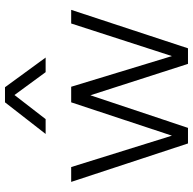

<svg xmlns="http://www.w3.org/2000/svg" viewBox="-22 -770 792 789"><g transform="rotate(-90 374.5 -376.0)"><path d="M179 0 21 -480H82L211 -66L348 -480H412L538 -66L672 -480H728L570 0H506L377 -401L243 0ZM218 -585 348 -752H410L532 -585H472L378 -713L279 -585Z"/></g></svg>

Font: Geologica-Sharp
Style: Regular
Weight: 100
Designer: Sindre Bremnes, Frode Helland
Foundry: Monokrom Skriftforlag AS
Version: Version 1.010;gftools[0.9.28]